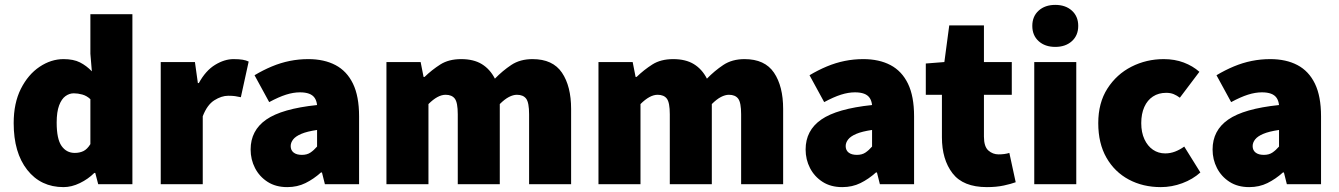

<svg xmlns="http://www.w3.org/2000/svg" viewBox="-20 -754 5482 786"><path d="M240 12Q147 12 91.5 -58.5Q36 -129 36 -250Q36 -332 65.5 -390.5Q95 -449 142 -480.5Q189 -512 240 -512Q281 -512 307.5 -498.5Q334 -485 356 -462L350 -534V-696H522V0H382L370 -46H366Q341 -21 307 -4.5Q273 12 240 12ZM286 -128Q306 -128 321.5 -135.5Q337 -143 350 -164V-348Q335 -362 317 -367Q299 -372 282 -372Q264 -372 248 -360.5Q232 -349 222 -322.5Q212 -296 212 -252Q212 -185 232 -156.5Q252 -128 286 -128Z M638 0V-500H778L790 -414H794Q822 -465 860.5 -488.5Q899 -512 936 -512Q959 -512 973.5 -509.5Q988 -507 998 -502L966 -356Q953 -359 942 -360.5Q931 -362 914 -362Q887 -362 857.5 -343.5Q828 -325 810 -278V0Z M1156 12Q1109 12 1075.5 -9.5Q1042 -31 1024 -66Q1006 -101 1006 -142Q1006 -220 1070 -264.5Q1134 -309 1278 -324Q1276 -342 1268 -353.5Q1260 -365 1245 -370.5Q1230 -376 1208 -376Q1181 -376 1151 -366.5Q1121 -357 1082 -336L1022 -446Q1057 -467 1093 -482Q1129 -497 1166 -504.5Q1203 -512 1242 -512Q1307 -512 1353.5 -487.5Q1400 -463 1425 -411.5Q1450 -360 1450 -278V0H1310L1298 -48H1294Q1264 -21 1230.5 -4.5Q1197 12 1156 12ZM1216 -120Q1237 -120 1251 -129.5Q1265 -139 1278 -154V-222Q1237 -216 1213.5 -206Q1190 -196 1180 -183Q1170 -170 1170 -156Q1170 -139 1182 -129.5Q1194 -120 1216 -120Z M1562 0V-500H1702L1714 -439H1718Q1748 -468 1782.5 -490Q1817 -512 1868 -512Q1919 -512 1952.5 -491.5Q1986 -471 2006 -432Q2037 -464 2073 -488Q2109 -512 2160 -512Q2243 -512 2280.5 -456.5Q2318 -401 2318 -308V0H2146V-286Q2146 -334 2134 -350Q2122 -366 2096 -366Q2081 -366 2063.5 -357Q2046 -348 2026 -328V0H1854V-286Q1854 -334 1842 -350Q1830 -366 1804 -366Q1772 -366 1734 -328V0Z M2430 0V-500H2570L2582 -439H2586Q2616 -468 2650.5 -490Q2685 -512 2736 -512Q2787 -512 2820.5 -491.5Q2854 -471 2874 -432Q2905 -464 2941 -488Q2977 -512 3028 -512Q3111 -512 3148.5 -456.5Q3186 -401 3186 -308V0H3014V-286Q3014 -334 3002 -350Q2990 -366 2964 -366Q2949 -366 2931.5 -357Q2914 -348 2894 -328V0H2722V-286Q2722 -334 2710 -350Q2698 -366 2672 -366Q2640 -366 2602 -328V0Z M3428 12Q3381 12 3347.5 -9.5Q3314 -31 3296 -66Q3278 -101 3278 -142Q3278 -220 3342 -264.5Q3406 -309 3550 -324Q3548 -342 3540 -353.5Q3532 -365 3517 -370.5Q3502 -376 3480 -376Q3453 -376 3423 -366.5Q3393 -357 3354 -336L3294 -446Q3329 -467 3365 -482Q3401 -497 3438 -504.5Q3475 -512 3514 -512Q3579 -512 3625.5 -487.5Q3672 -463 3697 -411.5Q3722 -360 3722 -278V0H3582L3570 -48H3566Q3536 -21 3502.5 -4.5Q3469 12 3428 12ZM3488 -120Q3509 -120 3523 -129.5Q3537 -139 3550 -154V-222Q3509 -216 3485.5 -206Q3462 -196 3452 -183Q3442 -170 3442 -156Q3442 -139 3454 -129.5Q3466 -120 3488 -120Z M4020 12Q3923 12 3879.5 -44.5Q3836 -101 3836 -192V-366H3770V-494L3846 -500L3866 -650H4008V-500H4122V-366H4008V-195Q4008 -154 4026 -138Q4044 -122 4068 -122Q4080 -122 4091.5 -123.5Q4103 -125 4112 -128L4138 -8Q4119 -1 4089 5.5Q4059 12 4020 12Z M4214 0V-500H4386V0ZM4300 -562Q4258 -562 4232 -585.5Q4206 -609 4206 -648Q4206 -687 4232 -710.5Q4258 -734 4300 -734Q4342 -734 4368 -710.5Q4394 -687 4394 -648Q4394 -609 4368 -585.5Q4342 -562 4300 -562Z M4732 12Q4659 12 4601 -19Q4543 -50 4509.5 -108.5Q4476 -167 4476 -250Q4476 -333 4513.5 -391.5Q4551 -450 4612 -481Q4673 -512 4744 -512Q4789 -512 4826 -498Q4863 -484 4890 -460L4810 -354Q4798 -363 4785 -368.5Q4772 -374 4754 -374Q4723 -374 4700 -359Q4677 -344 4664.5 -316Q4652 -288 4652 -250Q4652 -212 4665 -184Q4678 -156 4700 -141Q4722 -126 4750 -126Q4771 -126 4790.5 -133.5Q4810 -141 4828 -154L4894 -48Q4863 -20 4820 -4Q4777 12 4732 12Z M5094 12Q5047 12 5013.5 -9.5Q4980 -31 4962 -66Q4944 -101 4944 -142Q4944 -220 5008 -264.5Q5072 -309 5216 -324Q5214 -342 5206 -353.5Q5198 -365 5183 -370.5Q5168 -376 5146 -376Q5119 -376 5089 -366.5Q5059 -357 5020 -336L4960 -446Q4995 -467 5031 -482Q5067 -497 5104 -504.5Q5141 -512 5180 -512Q5245 -512 5291.5 -487.5Q5338 -463 5363 -411.5Q5388 -360 5388 -278V0H5248L5236 -48H5232Q5202 -21 5168.5 -4.5Q5135 12 5094 12ZM5154 -120Q5175 -120 5189 -129.5Q5203 -139 5216 -154V-222Q5175 -216 5151.5 -206Q5128 -196 5118 -183Q5108 -170 5108 -156Q5108 -139 5120 -129.5Q5132 -120 5154 -120Z"/></svg>

Font: Source Sans 3 Black
Style: Regular
Weight: 900
Designer: Paul D. Hunt
Foundry: Adobe
Version: Version 3.046;hotconv 1.0.118;makeotfexe 2.5.65603